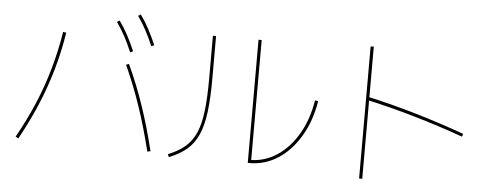

<svg xmlns="http://www.w3.org/2000/svg" viewBox="-56 -1006 3112 1216"><g transform="rotate(5 1500.0 -397.5)"><path d="M910 7Q873 -143 829 -273.5Q785 -404 728 -529L746 -536Q804 -411 848.5 -279.5Q893 -148 930 3ZM71 -15Q135 -129 181.5 -239.5Q228 -350 260.5 -464Q293 -578 313 -702L333 -698Q313 -574 280 -459Q247 -344 200 -232.5Q153 -121 89 -5ZM747 -610Q722 -668 698.5 -711.5Q675 -755 647 -794L663 -805Q694 -762 718 -716.5Q742 -671 765 -618ZM877 -660Q852 -718 828.5 -761.5Q805 -805 777 -844L793 -855Q824 -812 848 -766.5Q872 -721 895 -668Z M1550 23V-760H1570V13L1560 3Q1654 3 1732.5 -48.5Q1811 -100 1865.5 -192.5Q1920 -285 1940 -409L1960 -405Q1939 -277 1881.5 -180.5Q1824 -84 1741.5 -30.5Q1659 23 1560 23ZM1041 12Q1106 -14 1148.5 -50Q1191 -86 1215.5 -142Q1240 -198 1250 -282.5Q1260 -367 1260 -489V-760H1280V-489Q1280 -364 1269 -277Q1258 -190 1232 -131.5Q1206 -73 1161.5 -35Q1117 3 1049 30Z M2887 -261Q2730 -317 2571 -363Q2412 -409 2269 -440L2273 -460Q2417 -429 2577.5 -382Q2738 -335 2893 -279ZM2261 60V-780H2281V60Z"/></g></svg>

Font: M PLUS 1 Thin Thin
Style: Regular
Weight: 250
Version: Version 1.001